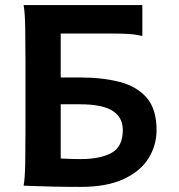

<svg xmlns="http://www.w3.org/2000/svg" viewBox="-20 -733 707 758"><path d="M73.2 -712.9H542V-590.8Q515.6 -597.2 487.3 -598.9Q459 -600.6 429.2 -600.6H219.7V-427.2H295.4Q383.8 -427.2 451.9 -409.7Q520 -392.1 559.1 -347.2Q598.1 -302.2 598.1 -219.7Q598.1 -159.2 566.2 -107.9Q534.2 -56.6 467.8 -25.9Q401.4 4.9 297.9 4.9Q241.7 4.9 190.2 3.7Q138.7 2.4 106 1.2Q73.2 0 73.2 0Q78.6 -29.3 79.6 -89.6Q80.6 -149.9 80.6 -222.2V-488.3Q80.6 -560.1 79.6 -621.8Q78.6 -683.6 73.2 -712.9ZM219.7 -321.3V-107.4Q231.9 -106.9 247.8 -106Q263.7 -105 300.3 -105Q375 -105 419.9 -129.2Q464.8 -153.3 464.8 -219.7Q464.8 -270 424.1 -295.7Q383.3 -321.3 295.4 -321.3Z"/></svg>

Font: Andika
Style: Bold
Weight: 700
Designer: Victor Gaultney, Annie Olsen, Julie Remington, Don Collingsworth, Eric Hays, Becca Hirsbrunner
Foundry: SIL International
Version: Version 6.101